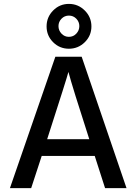

<svg xmlns="http://www.w3.org/2000/svg" viewBox="-20 -965 700 985"><path d="M295.5 -869Q280 -853 280 -831Q280 -809 295.5 -792.5Q311 -776 333.5 -776Q356 -776 371.5 -792.5Q387 -809 387 -831Q387 -853 371.5 -869Q356 -885 333.5 -885Q311 -885 295.5 -869ZM333.5 -945Q381 -945 415 -911Q449 -877 449 -829.5Q449 -782 415 -748.5Q381 -715 333.5 -715Q286 -715 252.5 -748.5Q219 -782 219 -829.5Q219 -877 252.5 -911Q286 -945 333.5 -945ZM140 0H31L264 -674H399L629 0H519L466 -165H194ZM331 -596Q324 -567 222 -251H438Q351 -520 331 -596Z"/></svg>

Font: Hind Mysuru Medium
Style: Regular
Weight: 500
Designer: Manushi Parikh, Hitesh Malaviya
Foundry: Indian Type Foundry
Version: Version 0.703;PS 1.0;hotconv 1.0.86;makeotf.lib2.5.63406